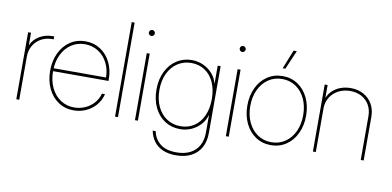

<svg xmlns="http://www.w3.org/2000/svg" viewBox="-83 -988 2970 1455"><g transform="rotate(10 1402.0 -260.0)"><path d="M65.4 -515.6H87.9V-419.4H88.4Q107.4 -464.8 152.6 -491.7Q197.8 -518.6 253.9 -518.6Q259.8 -518.6 265.6 -518.6V-496.1Q261.7 -496.1 259.8 -496.1Q257.8 -496.1 253.9 -496.1Q206.5 -496.1 168.7 -474.9Q130.9 -453.6 109.4 -416.3Q87.9 -378.9 87.9 -332V0H65.4Z M280.3 -257.8Q280.3 -334 309.1 -394.5Q337.9 -455.1 389.4 -489.3Q440.9 -523.4 506.8 -523.4Q571.8 -523.4 622.6 -490.2Q673.3 -457 701.4 -399.2Q729.5 -341.3 729.5 -269.5V-257.8H292V-280.3H714.8L706.5 -276.4Q706.5 -340.8 680.4 -392.1Q654.3 -443.4 608.6 -472.2Q563 -501 506.8 -501Q447.8 -501 401.4 -470Q355 -439 328.9 -384Q302.7 -329.1 302.7 -258.8V-257.8Q302.7 -187.5 328.9 -132.1Q355 -76.7 401.4 -45.7Q447.8 -14.6 506.8 -14.6Q550.3 -14.6 589.8 -31.7Q629.4 -48.8 657.7 -80.6Q686 -112.3 697.3 -154.3H720.7Q709 -106 677.5 -69.1Q646 -32.2 601.6 -12.2Q557.1 7.8 506.8 7.8Q440.9 7.8 389.4 -26.4Q337.9 -60.5 309.1 -121.1Q280.3 -181.6 280.3 -257.8Z M847.7 0H825.2V-727.5H847.7Z M978.5 -515.6H1001V0H978.5ZM966.8 -672.9Q966.8 -679.2 970 -684.3Q973.1 -689.5 978.3 -692.6Q983.4 -695.8 989.7 -695.8Q996.1 -695.8 1001.2 -692.6Q1006.3 -689.5 1009.5 -684.3Q1012.7 -679.2 1012.7 -672.9Q1012.7 -666.5 1009.5 -661.4Q1006.3 -656.2 1001.2 -653.1Q996.1 -649.9 989.7 -649.9Q983.4 -649.9 978.3 -653.1Q973.1 -656.2 970 -661.4Q966.8 -666.5 966.8 -672.9Z M1124.5 54.7H1147.5Q1160.6 116.2 1205.8 151.1Q1251 186 1329.1 186Q1391.1 186 1435.1 163.3Q1479 140.6 1501.7 98.6Q1524.4 56.6 1524.4 0V-136.7H1523.9Q1513.2 -96.2 1484.6 -63.2Q1456.1 -30.3 1414.6 -11.2Q1373 7.8 1325.2 7.8Q1260.7 7.8 1209 -25.1Q1157.2 -58.1 1127.9 -118.4Q1098.6 -178.7 1098.6 -257.8Q1098.6 -336.4 1128.4 -396.7Q1158.2 -457 1209.7 -490.2Q1261.2 -523.4 1325.2 -523.4Q1373 -523.4 1415 -503.9Q1457 -484.4 1485.8 -450.7Q1514.6 -417 1523.9 -376H1524.4V-515.6H1546.9V0Q1546.9 63 1521.5 110.1Q1496.1 157.2 1447 182.9Q1397.9 208.5 1329.1 208.5Q1270 208.5 1227.3 189.5Q1184.6 170.4 1159.2 136Q1133.8 101.6 1124.5 54.7ZM1524.4 -257.8Q1524.4 -331.5 1499.5 -386.5Q1474.6 -441.4 1429.4 -471.2Q1384.3 -501 1325.2 -501Q1267.1 -501 1220.7 -471.2Q1174.3 -441.4 1147.7 -386.2Q1121.1 -331.1 1121.1 -257.8Q1121.1 -184.6 1147.7 -129.4Q1174.3 -74.2 1220.7 -44.4Q1267.1 -14.6 1325.2 -14.6Q1384.3 -14.6 1429.4 -44.4Q1474.6 -74.2 1499.5 -129.2Q1524.4 -184.1 1524.4 -257.8Z M1677.7 -515.6H1700.2V0H1677.7ZM1666 -672.9Q1666 -679.2 1669.2 -684.3Q1672.4 -689.5 1677.5 -692.6Q1682.6 -695.8 1689 -695.8Q1695.3 -695.8 1700.4 -692.6Q1705.6 -689.5 1708.7 -684.3Q1711.9 -679.2 1711.9 -672.9Q1711.9 -666.5 1708.7 -661.4Q1705.6 -656.2 1700.4 -653.1Q1695.3 -649.9 1689 -649.9Q1682.6 -649.9 1677.5 -653.1Q1672.4 -656.2 1669.2 -661.4Q1666 -666.5 1666 -672.9Z M1797.9 -257.8Q1797.9 -334 1826.7 -394.5Q1855.5 -455.1 1907 -489.3Q1958.5 -523.4 2024.4 -523.4Q2089.8 -523.4 2141.1 -489.3Q2192.4 -455.1 2221.2 -394.5Q2250 -334 2250 -257.8Q2250 -181.6 2221.2 -121.1Q2192.4 -60.5 2141.1 -26.4Q2089.8 7.8 2024.4 7.8Q1958.5 7.8 1907 -26.4Q1855.5 -60.5 1826.7 -121.1Q1797.9 -181.6 1797.9 -257.8ZM2227.5 -257.8Q2227.5 -328.1 2201.7 -383.5Q2175.8 -439 2129.6 -470Q2083.5 -501 2024.4 -501Q1965.3 -501 1918.9 -470Q1872.6 -439 1846.4 -383.5Q1820.3 -328.1 1820.3 -257.8Q1820.3 -187.5 1846.4 -132.1Q1872.6 -76.7 1918.9 -45.7Q1965.3 -14.6 2024.4 -14.6Q2083.5 -14.6 2129.6 -45.7Q2175.8 -76.7 2201.7 -132.1Q2227.5 -187.5 2227.5 -257.8ZM2070.8 -727.5H2095.7L2033.2 -582H2012.7Z M2370.1 0H2347.7V-515.6H2370.1V-398.4H2364.3Q2375.5 -439 2402.8 -467Q2430.2 -495.1 2467.8 -509.3Q2505.4 -523.4 2547.9 -523.4Q2603 -523.4 2646.5 -499.8Q2689.9 -476.1 2714.1 -433.6Q2738.3 -391.1 2738.3 -335.9V0H2715.8V-335.9Q2715.8 -384.8 2694.6 -422.4Q2673.3 -460 2635.3 -480.5Q2597.2 -501 2547.9 -501Q2497.6 -501 2457 -479.7Q2416.5 -458.5 2393.3 -420.7Q2370.1 -382.8 2370.1 -335.9Z"/></g></svg>

Font: Intratopia Thin
Style: Regular
Weight: 100
Designer: Rasmus Andersson
Foundry: rsms
Version: Version 3.000;Glyphs 3.2.3 (3260)